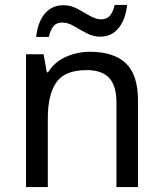

<svg xmlns="http://www.w3.org/2000/svg" viewBox="-20 -755 658 775"><path d="M343 -546Q439 -546 488 -499.5Q537 -453 537 -349V0H450V-343Q450 -408 421 -440Q392 -472 330 -472Q241 -472 207 -422Q173 -372 173 -278V0H85V-536H156L169 -463H174Q200 -505 246 -525.5Q292 -546 343 -546ZM126 -606Q132 -665 160.5 -699.5Q189 -734 236 -734Q266 -734 292.5 -719.5Q319 -705 343 -691Q367 -677 388 -677Q411 -677 423.5 -691.5Q436 -706 443 -735H493Q487 -677 459 -642Q431 -607 384 -607Q356 -607 329.5 -621Q303 -635 278.5 -649.5Q254 -664 232 -664Q208 -664 196 -649.5Q184 -635 177 -606Z"/></svg>

Font: Noto Naskh Arabic
Style: Regular
Weight: 400
Designer: Monotype Design Team, David Williams, Mohamad Dakak and Nizar Qandah
Foundry: Monotype Imaging Inc.
Version: Version 2.013